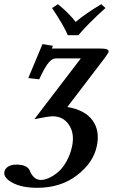

<svg xmlns="http://www.w3.org/2000/svg" viewBox="-32 -663 535 910"><path d="M339.4 -496.1H289.6Q271 -540.5 214.8 -625L242.7 -643.1Q295.4 -600.1 326.7 -559.1Q369.1 -595.7 447.8 -643.1L467.8 -625Q383.8 -549.3 339.4 -496.1ZM216.3 -439.9Q214.8 -433.1 212.9 -433.1H439.9Q465.3 -433.1 474.9 -429.2Q484.4 -425.3 482.4 -416Q481.4 -412.1 462.9 -386.2L287.1 -155.8Q369.6 -142.1 406 -93.3Q442.4 -44.4 426.8 29.8Q410.2 108.4 333 167.7Q255.9 227.1 144.5 227.1Q71.3 227.1 27.1 203.1Q-17.1 179.2 -11.2 150.9Q-8.3 136.7 6.1 127Q20.5 117.2 45.9 117.2Q97.7 117.2 109.9 147Q112.8 155.3 117.4 162.6Q122.1 169.9 128.4 176.3Q134.8 182.6 143.3 186.3Q151.9 189.9 161.6 189.9Q178.7 189.9 199.5 180.7Q220.2 171.4 241.9 153.6Q263.7 135.7 282.2 103.5Q300.8 71.3 309.6 30.8Q322.3 -29.8 295.2 -70.8Q268.1 -111.8 217.8 -111.8Q197.8 -111.8 130.9 -98.1L351.1 -386.2H232.9Q225.1 -386.2 217.8 -382.6Q210.4 -378.9 200.9 -368.9Q191.4 -358.9 179.7 -338.4Q168 -317.9 153.8 -287.1L102.1 -293L169.4 -454.1L218.8 -445.8Q217.3 -443.8 216.3 -439.9Z"/></svg>

Font: Linux Libertine Slanted
Style: Semibold Slanted
Weight: 600
Designer: Philipp H. Poll
Foundry: Philipp H. Poll
Version: Version 5.1.1